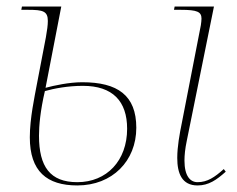

<svg xmlns="http://www.w3.org/2000/svg" viewBox="-20 -556 724 586"><path d="M216 10C323 10 396 -65 396 -166C396 -265 339 -305 231 -305C191 -305 145 -295 119 -288L167 -536H47L45 -526H66C111 -526 126 -522 126 -492C126 -480 124 -464 120 -442L92 -296C86 -263 71 -195 71 -137C71 -33 123 10 216 10ZM583 10C617 10 641 -7 669 -32L663 -40C635 -15 613 0 583 0C561 0 543 -18 543 -66C543 -83 545 -102 550 -126L633 -536H513L511 -526H532C582 -526 595 -520 595 -499C595 -493 594 -487 593 -479L535 -181C528 -147 521 -108 521 -74C521 -27 535 10 583 10ZM216 0C133 0 99 -47 99 -142C99 -172 103 -218 117 -278C145 -286 188 -294 233 -294C324 -294 368 -247 368 -163C368 -66 306 0 216 0Z"/></svg>

Font: Noto Serif Display Thin
Style: Italic
Weight: 100
Italic angle: -12°
Designer: Monotype Design Team
Foundry: Monotype Imaging Inc.
Version: Version 2.009